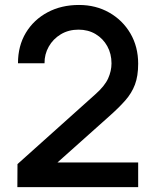

<svg xmlns="http://www.w3.org/2000/svg" viewBox="-20 -755 627 774"><path d="M50 -0.5 50.5 -93.5 364 -374.5Q402 -408 415.8 -438.5Q429.5 -469 429.5 -499.5Q429.5 -538 412.5 -568.8Q395.5 -599.5 365.5 -617.5Q335.5 -635.5 296.5 -635.5Q256.5 -635.5 225.2 -616.8Q194 -598 176.5 -567Q159 -536 159.5 -500H52.5Q52.5 -570 84.2 -622.8Q116 -675.5 171.5 -705.2Q227 -735 298.5 -735Q366.5 -735 420.5 -704.2Q474.5 -673.5 505.8 -620Q537 -566.5 537 -498Q537 -448.5 524 -414Q511 -379.5 485 -350Q459 -320.5 420 -286L178 -70L166.5 -100H537V-0.5Z"/></svg>

Font: Manrope ExtraLight SemiBold
Style: Regular
Weight: 600
Version: Version 4.504